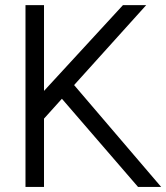

<svg xmlns="http://www.w3.org/2000/svg" viewBox="-20 -734 653 754"><path d="M80.1 0V-713.9H152.8V-377L462.9 -713.9H554.2L271 -399.9L612.8 0H522L223.1 -346.2L152.8 -268.1V0Z"/></svg>

Font: Arcon-Regular
Style: Regular
Weight: 400
Designer: M. Zarth
Foundry: martin zarth - visuelle & digitale kommunikation
Version: Version 1.131;PS 001.131;hotconv 1.0.70;makeotf.lib2.5.58329